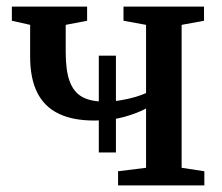

<svg xmlns="http://www.w3.org/2000/svg" viewBox="-20 -563 673 583"><path d="M338.5 0V-43L423.5 -53.5V-233.5Q397.5 -219.5 357.8 -208.2Q318 -197 266 -197Q201 -197 157.8 -218Q114.5 -239 93 -282Q71.5 -325 71.5 -391.5V-487.5L16 -500V-543H244.5V-500L179.5 -487.5V-405Q179.5 -349 191.5 -316.2Q203.5 -283.5 229.2 -269Q255 -254.5 297 -254.5Q322 -254.5 346.2 -258.5Q370.5 -262.5 390.8 -268.5Q411 -274.5 423.5 -280.5V-487.5L355 -500V-543H599.5V-500L531.5 -487.5V-53.5L600.5 -43V0ZM280 -100V-394H332V-100Z"/></svg>

Font: Merriweather 48pt Medium
Style: Regular
Weight: 500
Version: Version 2.100